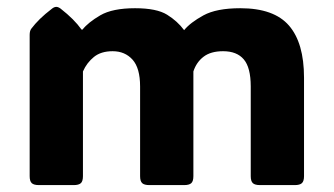

<svg xmlns="http://www.w3.org/2000/svg" viewBox="-20 -536 966 556"><path d="M513.2 -448.7Q531.2 -470.7 569.1 -491.5Q606.9 -512.2 675.8 -512.2Q773.4 -512.2 816.9 -461.9Q860.4 -411.6 860.4 -311V-25.9Q860.4 -11.2 854.2 -5.6Q848.1 0 833.5 0H732.9Q718.3 0 712.2 -5.6Q706.1 -11.2 706.1 -25.9V-285.6Q706.1 -340.3 686 -364Q666 -387.7 626 -387.7Q590.3 -387.7 569.6 -371.8Q548.8 -356 540 -329.1V-25.9Q540 -11.2 533.9 -5.6Q527.8 0 513.2 0H412.6Q397.9 0 391.8 -5.6Q385.7 -11.2 385.7 -25.9V-285.6Q385.7 -338.9 363.8 -363.3Q341.8 -387.7 306.2 -387.7Q272.5 -387.7 252 -371.1Q231.4 -354.5 220.2 -329.1V-25.9Q220.2 -11.2 214.1 -5.6Q208 0 193.4 0H92.8Q78.1 0 72 -5.6Q65.9 -11.2 65.9 -25.9V-435.1Q65.9 -446.8 70.8 -453.1Q81.1 -466.8 95.5 -481Q109.9 -495.1 130.9 -511.2Q137.2 -516.1 143.1 -516.1Q148.4 -516.1 155.3 -511.2Q175.8 -495.1 190.4 -480.5Q205.1 -465.8 216.3 -450.2H218.8Q235.4 -471.2 270.5 -491.7Q305.7 -512.2 371.1 -512.2Q433.6 -512.2 463.9 -493.4Q494.1 -474.6 513.2 -448.7Z"/></svg>

Font: ADLaM Display
Style: Regular
Weight: 400
Designer: Mark Jamra, Neil Patel, Concept: Andrew Footit
Foundry: Microsoft
Version: Version 2.000; ttfautohint (v1.8.4.7-5d5b);gftools[0.9.28]